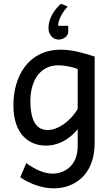

<svg xmlns="http://www.w3.org/2000/svg" viewBox="-20 -772 589 1021"><path d="M483.4 -471.2C430.2 -488.8 364.3 -507.8 305.2 -507.8C127 -507.8 51.3 -362.3 51.3 -212.4C51.3 -57.1 134.8 2.4 224.6 2.4C278.3 2.4 342.3 -21.5 393.1 -85.4V4.9C393.1 118.2 312 151.4 261.2 151.4C212.9 151.4 165.5 128.4 119.6 95.2L87.9 170.9C139.6 206.1 204.1 229.5 266.1 229.5C374.5 229.5 483.4 159.7 483.4 -12.2ZM393.1 -192.9C350.6 -121.1 283.7 -80.6 234.4 -80.6C181.6 -80.6 141.6 -116.2 141.6 -236.8C141.6 -329.1 183.6 -424.8 290.5 -424.8C320.3 -424.8 362.3 -417 393.1 -405.3ZM342.8 -634.8H289.1C289.1 -671.4 319.3 -716.3 340.3 -737.3L303.7 -752C260.7 -712.4 237.8 -667 237.8 -622.1C237.8 -585.9 262.7 -561.5 291.5 -561.5C313 -561.5 338.4 -575.2 342.8 -598.1Z"/></svg>

Font: Andika
Style: Regular
Weight: 400
Designer: Victor Gaultney, Annie Olsen, Julie Remington, Don Collingsworth, Eric Hays
Foundry: SIL International
Version: Version 1.000